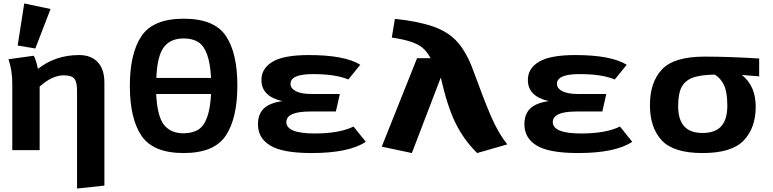

<svg xmlns="http://www.w3.org/2000/svg" viewBox="-20 -867 4467 1109"><path d="M29 -525 175 -545Q189 -520 199 -469Q300 -549 437 -549Q507 -549 545 -507.5Q583 -466 583 -390V205L425 222V-344Q425 -394 409 -413Q393 -432 348 -432Q282 -432 209 -367V0H51V-382Q51 -461 29 -525ZM82 -604 120 -847 272 -815 184 -587Z M797.5 -82.5Q730 -182 730 -370.5Q730 -559 797.5 -659Q865 -759 1041 -759Q1217 -759 1284 -660.5Q1351 -562 1351 -373Q1351 -184 1284 -83.5Q1217 17 1041 17Q865 17 797.5 -82.5ZM882 -324Q888 -197 926.5 -147Q965 -97 1041 -97Q1092 -98 1125 -118Q1191 -159 1199 -324ZM883 -417H1199Q1191 -582 1125 -624Q1092 -645 1041 -645Q965 -645 926.5 -594.5Q888 -544 883 -417Z M1470 -149Q1470 -208 1504 -240.5Q1538 -273 1611 -283Q1490 -310 1490 -405Q1490 -472 1554.5 -510.5Q1619 -549 1764 -549Q1970 -549 2061 -493L1992 -408Q1918 -439 1788 -439Q1658 -439 1658 -383Q1658 -356 1689.5 -340Q1721 -324 1782 -324H1943L1920 -223H1772Q1634 -223 1634 -162Q1634 -96 1798 -96Q1940 -96 2022 -136L2093 -48Q1995 17 1780 17Q1613 17 1541.5 -26Q1470 -69 1470 -149Z M2185 -20 2389 -531H2467Q2445 -572 2417 -594Q2369 -632 2243 -650L2261 -758Q2391 -745 2480 -714.5Q2569 -684 2622.5 -624Q2676 -564 2715 -456Q2775 -291 2816 -195.5Q2857 -100 2910 -33L2736 17Q2658 -60 2610.5 -157.5Q2563 -255 2526 -419L2359 17Z M3009 -149Q3009 -208 3043 -240.5Q3077 -273 3150 -283Q3029 -310 3029 -405Q3029 -472 3093.5 -510.5Q3158 -549 3303 -549Q3509 -549 3600 -493L3531 -408Q3457 -439 3327 -439Q3197 -439 3197 -383Q3197 -356 3228.5 -340Q3260 -324 3321 -324H3482L3459 -223H3311Q3173 -223 3173 -162Q3173 -96 3337 -96Q3479 -96 3561 -136L3632 -48Q3534 17 3319 17Q3152 17 3080.5 -26Q3009 -69 3009 -149Z M4050 -540Q4193 -540 4365 -529V-426L4265 -434Q4345 -371 4345 -250Q4345 -129 4276 -56Q4207 17 4038.5 17Q3870 17 3802 -56.5Q3734 -130 3734 -260.5Q3734 -391 3803 -465.5Q3872 -540 4050 -540ZM4109 -436Q4033 -435 3987.5 -420.5Q3942 -406 3919.5 -368.5Q3897 -331 3897 -254Q3897 -177 3931.5 -138Q3966 -99 4038.5 -99Q4111 -99 4146 -138Q4181 -177 4181 -256Q4181 -335 4162 -375Q4143 -415 4109 -436Z"/></svg>

Font: Fix15 Mono
Style: Bold
Weight: 700
Designer: Carrois Corporate & Edenspiekermann AG
Foundry: Carrois Corporate GbR & Edenspiekermann AG
Version: Version 3.206